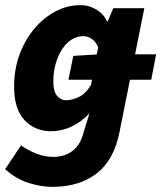

<svg xmlns="http://www.w3.org/2000/svg" viewBox="-25 -530 629 749"><path d="M242 -219 261 -312 360 -318H584L565 -219ZM179 199Q136 199 87.5 184Q39 169 -5 130L57 37Q85 57 117 69.5Q149 82 183 82Q226 82 256 60Q286 38 298 -3L324 -88Q292 -54 253.5 -36Q215 -18 175 -18Q112 -18 71 -61Q30 -104 30 -192Q30 -259 51 -316.5Q72 -374 108.5 -417.5Q145 -461 191.5 -485.5Q238 -510 289 -510Q322 -510 350.5 -493Q379 -476 393 -446H395L417 -498H538L441 -14Q419 96 351 147.5Q283 199 179 199ZM233 -139Q256 -139 282.5 -151.5Q309 -164 330 -199L358 -346Q348 -369 332 -379Q316 -389 300 -389Q276 -389 255 -376Q234 -363 218 -339Q202 -315 192.5 -282.5Q183 -250 183 -210Q183 -174 197.5 -156.5Q212 -139 233 -139Z"/></svg>

Font: Source Sans 3 ExtraLight ExtraBold
Style: Italic
Weight: 800
Italic angle: -11°
Version: Version 3.052;hotconv 1.1.0;makeotfexe 2.6.0